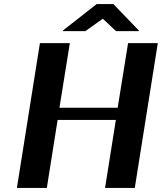

<svg xmlns="http://www.w3.org/2000/svg" viewBox="-20 -923 795 943"><path d="M63 0H210L263 -334H549L496 0H642L755 -711H609L558 -394H272L323 -711H176ZM289 -770H399L485 -831L550 -770H662V-773L537 -903H455L290 -774Z"/></svg>

Font: Aerodynamic
Style: Obl
Weight: 500
Designer: Google
Version: Version 2.000980; 2014